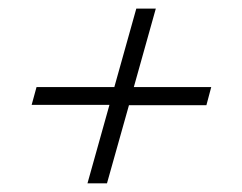

<svg xmlns="http://www.w3.org/2000/svg" viewBox="-20 -436 559 444"><path d="M182.3 -12.1 233.1 -193.5H53.2L64.5 -234.7H244.4L295.2 -416.1H340.3L289.5 -234.7H468.5L457.3 -192.7H278.2L227.4 -12.1Z"/></svg>

Font: Playfair 9pt
Style: Bold Italic
Weight: 700
Italic angle: -15.6°
Designer: Claus Eggers Sørensen
Foundry: Claus Eggers Sørensen
Version: Version 2.203